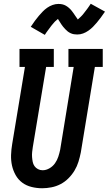

<svg xmlns="http://www.w3.org/2000/svg" viewBox="-20 -996 580 1024"><path d="M205 8Q176 8 148 1Q120 -6 98.5 -22Q77 -38 63.5 -62Q50 -86 44 -113Q38 -140 39 -169.5Q40 -199 45 -228L113 -639H84V-735H267V-639H226L155 -212Q153 -199 151.5 -185.5Q150 -172 151 -158.5Q152 -145 154.5 -132.5Q157 -120 164 -110Q171 -100 182.5 -94Q194 -88 207 -88Q226 -88 244 -98.5Q262 -109 273.5 -125.5Q285 -142 291 -160.5Q297 -179 301 -198L373 -639H345V-735H528V-639H486L411 -183Q406 -158 398.5 -133.5Q391 -109 377.5 -86.5Q364 -64 345 -45Q326 -26 303 -14Q280 -2 254.5 3Q229 8 205 8ZM219 -810 144 -853Q156 -871 166.5 -885.5Q177 -900 187.5 -912Q198 -924 208 -934.5Q218 -945 231.5 -954.5Q245 -964 260.5 -969.5Q276 -975 291 -975Q297 -975 302 -974.5Q307 -974 312 -973Q317 -972 322 -970Q327 -968 331.5 -965.5Q336 -963 340 -960Q344 -957 347.5 -954Q351 -951 355 -947Q359 -943 362 -939Q365 -935 368 -931Q371 -927 373.5 -923.5Q376 -920 378.5 -916Q381 -912 384 -908Q387 -904 390 -899.5Q393 -895 395 -892Q398 -895 402.5 -899Q407 -903 409.5 -905.5Q412 -908 415 -911Q418 -914 421 -917.5Q424 -921 427 -925Q430 -929 433.5 -933.5Q437 -938 440.5 -942.5Q444 -947 448 -952.5Q452 -958 456 -964Q460 -970 464 -976L540 -934Q528 -916 517 -901.5Q506 -887 496 -875Q486 -863 475.5 -852.5Q465 -842 451.5 -832.5Q438 -823 423 -817.5Q408 -812 392 -812Q383 -812 374 -813.5Q365 -815 356.5 -819Q348 -823 341.5 -828Q335 -833 328.5 -840Q322 -847 316.5 -853.5Q311 -860 307 -866.5Q303 -873 297.5 -881.5Q292 -890 289 -895Q286 -892 281 -888Q276 -884 273.5 -881.5Q271 -879 268.5 -876Q266 -873 263 -869.5Q260 -866 256.5 -862Q253 -858 250 -853.5Q247 -849 243 -844Q239 -839 235.5 -834Q232 -829 227.5 -823Q223 -817 219 -810Z"/></svg>

Font: Iosevka Curly Slab Oblique
Style: Bold
Weight: 700
Italic angle: -9°
Monospace: yes
Designer: Belleve Invis
Foundry: Belleve Invis
Version: Version 11.1.0; ttfautohint (v1.8.3)